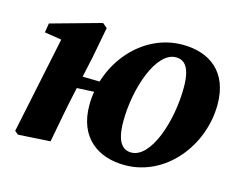

<svg xmlns="http://www.w3.org/2000/svg" viewBox="-78 -618 946 751"><g transform="rotate(15 395.5 -242.5)"><path d="M45.1 8 175.1 0C188.8 -72.4 201.5 -142.9 217.3 -214.3L249 -360.9L272.5 -484.4L253.8 -500.2L49.4 -443.4L43.3 -405.9L169.7 -386L116.6 -415L30.8 -3.6L45.1 8ZM135.9 -223.4 355.3 -234.6 364.4 -274.3 147.3 -278.3 135.9 -223.4ZM478.9 15.1C644.9 15.1 768.8 -141.1 768.8 -308C768.8 -439.6 686.5 -498.7 577.4 -498.7C410.4 -498.7 284.9 -343 284.9 -175.9C284.9 -44.7 370.4 15.1 478.9 15.1ZM490.9 -39.2C456.4 -39.2 429.7 -64.3 429.7 -149.2C429.7 -284.6 485.1 -444.4 564.3 -444.4C599.7 -444.4 624.1 -418.9 624.1 -338.1C624.1 -198.4 569.5 -39.2 490.9 -39.2Z"/></g></svg>

Font: Source Serif 4 Variable
Style: Italic
Weight: 400
Italic angle: -12°
Designer: Frank Grießhammer
Foundry: Adobe Systems Incorporated
Version: Version 4.004;hotconv 1.0.116;makeotfexe 2.5.65601